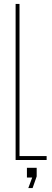

<svg xmlns="http://www.w3.org/2000/svg" viewBox="-20 -820 265 984"><path d="M60 0V-800H80V-20H219V0ZM125 144 145 90H118V40H168V84L147 144Z"/></svg>

Font: Big Shoulders Display SC Thin
Style: Regular
Weight: 100
Designer: Patric King
Foundry: XO Type Co
Version: Version 2.002